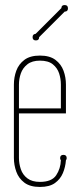

<svg xmlns="http://www.w3.org/2000/svg" viewBox="-20 -730 311 760"><path d="M241 -281H55V-105Q55 -82 62.5 -60Q70 -38 88.5 -24Q107 -10 138 -10Q185 -10 202.5 -36.5Q220 -63 221 -96Q218 -99 218 -104Q218 -117 231 -117Q244 -117 244 -104Q244 -99 241 -96Q239 -69 229 -45Q219 -21 197.5 -5.5Q176 10 138 10Q99 10 76.5 -7Q54 -24 44.5 -50.5Q35 -77 35 -105V-395Q35 -424 44.5 -450Q54 -476 76.5 -493Q99 -510 138 -510Q177 -510 199.5 -493Q222 -476 231.5 -450Q241 -424 241 -395ZM221 -301V-395Q221 -418 214 -439.5Q207 -461 189 -475.5Q171 -490 138 -490Q107 -490 88.5 -475.5Q70 -461 62.5 -439.5Q55 -418 55 -395V-301ZM135 -583Q135 -570 122 -570Q109 -570 109 -583Q109 -595 121 -596L223 -698Q223 -710 236 -710Q249 -710 249 -697Q249 -684 236 -684Z"/></svg>

Font: Wire One
Style: Regular
Weight: 400
Designer: Alexei Vanyashin, Gayaneh Bagdasaryan
Foundry: Cyreal
Version: Version 1.102; ttfautohint (v1.8.3)